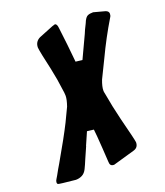

<svg xmlns="http://www.w3.org/2000/svg" viewBox="-212 -805 771 898"><g transform="rotate(-20 173.5 -356.5)"><path d="M11 2Q-71 -6 -75 -8.5Q-79 -11 -79 -16Q-79 -25 -74 -32Q-69 -39 -65 -47Q-51 -73 -37 -96Q26 -205 56 -265L89 -334Q100 -366 100 -384Q100 -393 99 -400L89 -469Q84 -498 78 -526L62 -599Q55 -634 55 -640Q55 -669 81 -682L153 -711L166 -715Q177 -715 179 -692Q190 -605 198 -518L231 -514L283 -625Q289 -641 303 -668Q309 -680 309 -683V-681Q317 -698 327 -702.5Q337 -707 354 -707L410 -692Q426 -687 426 -674Q426 -664 421 -657Q371 -574 330 -487L286 -397Q274 -366 274 -346Q274 -339 276 -332Q288 -262 305 -193Q334 -80 335 -67Q335 -41 311 -34L203 -3Q191 -3 186.5 -9Q182 -15 182 -27L178 -92Q173 -169 170 -190L137 -194L109 -130L110 -131L84 -72Q75 -50 66 -31.5Q57 -13 42.5 -5.5Q28 2 11 2Z"/></g></svg>

Font: Bangerz
Style: Regular
Weight: 400
Designer: vernon adams
Foundry: Vernon Adams
Version: Version 2.10;February 7, 2025;FontCreator 13.0.0.2683 64-bit